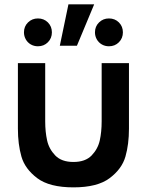

<svg xmlns="http://www.w3.org/2000/svg" viewBox="-20 -822 656 858"><path d="M60 -540H182V-279.8Q182 -233 190.5 -194.7Q198.9 -156.3 227 -127.2Q255 -98.2 308.2 -98.2Q361.3 -98.2 389.4 -127.2Q417.4 -156.3 425.9 -194.7Q434.3 -233 434.3 -279.8V-540H556.3V-246.8Q556.3 -177.3 540.5 -122.2Q524.7 -67.1 470 -25.9Q415.3 15.3 308.2 15.3Q201 15.3 146.3 -25.9Q91.7 -67.1 75.8 -122.2Q60 -177.3 60 -246.8ZM247.3 -617.5H323.7L400.8 -802.5H285.8ZM404.4 -677.6Q404.4 -704 422.6 -721.8Q440.7 -739.6 466.8 -739.6Q493.6 -739.6 511.4 -721.8Q529.2 -703.9 529.2 -677.5Q529.2 -651.1 511.4 -633.2Q493.6 -615.2 466.8 -615.2Q449.2 -615.2 434.9 -623.5Q420.6 -631.8 412.5 -646.2Q404.4 -660.6 404.4 -677.6ZM87.1 -677.6Q87.1 -704 105.2 -721.8Q123.4 -739.6 149.5 -739.6Q176.2 -739.6 194.1 -721.8Q211.9 -703.9 211.9 -677.5Q211.9 -651.1 194.1 -633.2Q176.2 -615.2 149.5 -615.2Q131.8 -615.2 117.5 -623.5Q103.2 -631.8 95.2 -646.2Q87.1 -660.6 87.1 -677.6Z"/></svg>

Font: Tap Sans
Style: Regular
Weight: 400
Designer: Tap Payments
Foundry: Tap Payments
Version: Version 1.001;Glyphs 3.1.2 (3151)